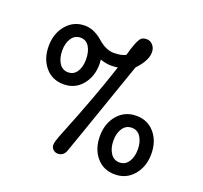

<svg xmlns="http://www.w3.org/2000/svg" viewBox="-132 -912 1138 1078"><g transform="rotate(20 437.0 -372.5)"><path d="M620 -700Q620 -650 562 -589Q561 -586 512 -445.5Q463 -305 415 -166Q367 -27 363 -18Q350 15 317 15Q301 15 289 4Q277 -7 277 -25Q277 -43 302 -104Q406 -361 469 -555Q451 -552 426.5 -552Q402 -552 364 -564Q366 -548 366 -537Q366 -463 324 -412.5Q282 -362 214 -362Q146 -362 104.5 -411Q63 -460 63 -535.5Q63 -611 106 -662Q149 -713 216 -713Q247 -713 275.5 -699Q304 -685 322 -668Q372 -624 418 -624Q464 -624 490 -638Q516 -735 538 -752Q549 -760 569 -760Q589 -760 604.5 -743Q620 -726 620 -700ZM215 -434Q249 -434 267.5 -462.5Q286 -491 286 -536.5Q286 -582 268 -611.5Q250 -641 216 -641Q182 -641 162.5 -612Q143 -583 143 -538Q143 -493 162 -463.5Q181 -434 215 -434ZM660.5 -336Q729 -336 770.5 -287Q812 -238 812 -162.5Q812 -87 769 -36Q726 15 657.5 15Q589 15 547.5 -34Q506 -83 506 -159Q506 -235 549 -285.5Q592 -336 660.5 -336ZM659 -57Q693 -57 712.5 -86Q732 -115 732 -160Q732 -205 713 -234.5Q694 -264 659.5 -264Q625 -264 605.5 -235Q586 -206 586 -161.5Q586 -117 605.5 -87Q625 -57 659 -57Z"/></g></svg>

Font: Delius Unicase
Style: Regular
Weight: 400
Designer: Natalia Raices
Foundry: Natalia Raices
Version: Version 1.002